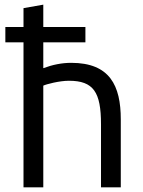

<svg xmlns="http://www.w3.org/2000/svg" viewBox="-20 -801 613 825"><path d="M166 4V-433C178 -439 235 -454 276 -454C382 -454 414 -405 414 -267V4H499V-288C499 -433 452 -531 286 -531C246 -531 206 -523 166 -508V-619H347V-685H166V-781L81 -766V-685H3V-619H81V4Z"/></svg>

Font: Repo
Style: Regular
Weight: 400
Designer: Stefan Peev
Foundry: Context Ltd
Version: Version 0.000